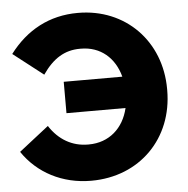

<svg xmlns="http://www.w3.org/2000/svg" viewBox="-52 -764 812 829"><g transform="rotate(-5 354.0 -349.5)"><path d="M311 14C521 14 671 -138 671 -347V-352C671 -560 521 -713 316 -713H315C192 -713 92 -659 18 -561L148 -460C194 -527 245 -558 311 -558H315C400 -558 461 -505 483 -422H229V-286H485C465 -200 402 -143 313 -143H310C242 -143 184 -176 144 -238L15 -137C79 -42 186 14 310 14Z"/></g></svg>

Font: Fixel Display ExtraBold
Style: Regular
Weight: 800
Designer: AlfaBravo + MacPaw
Foundry: Kyrylo Tkachov, Marchela Mozhyna, Serhii Makarenko, Maria Weinstein, Zakhar Kryvoshyya
Version: Version 1.211